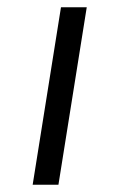

<svg xmlns="http://www.w3.org/2000/svg" viewBox="-20 -509 328 529"><path d="M70 0 148 -489H219L141 0Z"/></svg>

Font: Nunito Sans 10pt Expanded Light
Style: Italic
Weight: 300
Width: 7
Italic angle: -9°
Designer: Vernon Adams
Foundry: Vernon Adams
Version: Version 3.101;gftools[0.9.27]